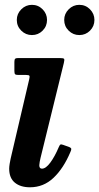

<svg xmlns="http://www.w3.org/2000/svg" viewBox="-20 -760 410 794"><path d="M244 -499.5 147.5 -106.5Q146 -101 144.2 -90.8Q142.5 -80.5 142.5 -76.5Q142.5 -62.5 153.5 -62.5Q169.5 -62.5 188 -87.5Q206.5 -112.5 223 -151.5Q226.5 -160 229.5 -162Q232.5 -164 241 -161L266 -152Q274.5 -148.5 274.8 -144Q275 -139.5 271 -131Q242.5 -63.5 201.2 -24.5Q160 14.5 104 14.5Q64.5 14.5 41.2 -4.8Q18 -24 18 -62.5Q18 -70.5 20 -83Q22 -95.5 24 -104L101 -433Q103.5 -443.5 101.5 -446.8Q99.5 -450 88 -450H56.5Q46 -450 42.8 -452.8Q39.5 -455.5 39.5 -466.5V-504Q39.5 -514 42.8 -517Q46 -520 55.5 -520H226Q242 -520 244.8 -516.8Q247.5 -513.5 244 -499.5ZM308 -615Q282.5 -615 264 -633.2Q245.5 -651.5 245.5 -677.5Q245.5 -703 264 -721.5Q282.5 -740 308 -740Q334 -740 352.2 -721.5Q370.5 -703 370.5 -677.5Q370.5 -651.5 352.2 -633.2Q334 -615 308 -615ZM112 -615Q86.5 -615 68 -633.2Q49.5 -651.5 49.5 -677.5Q49.5 -703 68 -721.5Q86.5 -740 112 -740Q138 -740 156.2 -721.5Q174.5 -703 174.5 -677.5Q174.5 -651.5 156.2 -633.2Q138 -615 112 -615Z"/></svg>

Font: Besley* Narrow Semi
Style: Italic
Weight: 600
Width: 4
Italic angle: -13°
Designer: Owen Earl
Foundry: indestructible type*
Version: Version 3.000; ttfautohint (v1.8.3)